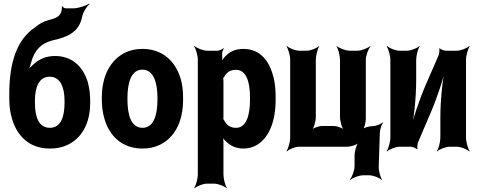

<svg xmlns="http://www.w3.org/2000/svg" viewBox="-20 -807 2636 1056"><path d="M150 -459C168 -530 206 -570 273 -586C350 -603 414 -629 431 -712C436 -739 457 -772 472 -784L470 -787C453 -775 409 -761 382 -761H343C335 -761 325 -767 323 -773L320 -772C322 -766 319 -746 316 -739C305 -709 272 -704 246 -696C219 -689 194 -675 172 -656C72 -589 31 -461 31 -290V-263C31 -224 36 -187 46 -154C74 -59 141 10 254 10C290 10 321 4 349 -9C426 -44 476 -123 476 -242V-252C476 -287 472 -320 464 -351C440 -436 380 -499 283 -499C232 -499 194 -481 164 -453C152 -443 136 -426 130 -416L133 -414C139 -424 146 -443 150 -459ZM335 -252V-242C335 -163 314 -104 254 -104C194 -104 172 -162 172 -242V-252C172 -329 195 -385 253 -385C311 -385 335 -329 335 -252Z M540 -269V-259C540 -220 545 -185 555 -152C583 -58 652 10 764 10C800 10 832 3 860 -11C938 -49 987 -134 987 -259V-269C987 -308 983 -343 973 -376C944 -470 875 -538 763 -538C727 -538 697 -531 669 -518C590 -479 540 -394 540 -269ZM846 -269V-259C846 -176 826 -104 764 -104C701 -104 681 -175 681 -259V-269C681 -351 701 -424 763 -424C825 -424 846 -352 846 -269Z M1202 -500V-503C1200 -514 1205 -533 1211 -539L1209 -542C1203 -536 1186 -528 1174 -528H1121C1098 -528 1063 -542 1050 -554L1048 -552C1057 -539 1068 -502 1068 -478V153C1068 177 1057 214 1048 227L1050 229C1062 217 1096 203 1119 203H1157C1180 203 1215 217 1227 229L1228 227C1219 214 1209 177 1209 153V-24C1209 -37 1207 -54 1202 -62L1199 -60C1202 -52 1213 -38 1222 -30C1246 -6 1277 10 1319 10C1347 10 1373 3 1395 -11C1461 -52 1496 -141 1496 -259V-270C1496 -310 1493 -347 1485 -380C1463 -469 1414 -538 1318 -538C1272 -538 1241 -521 1217 -495C1208 -486 1198 -470 1195 -461L1198 -460C1202 -469 1203 -487 1202 -500ZM1278 -104C1245 -104 1225 -120 1212 -147C1211 -149 1206 -155 1205 -154L1208 -151C1209 -152 1209 -165 1209 -168V-360C1209 -363 1208 -377 1207 -378L1205 -375C1206 -374 1211 -382 1213 -384C1226 -409 1246 -423 1278 -423C1338 -423 1355 -349 1355 -270V-259C1355 -180 1338 -104 1278 -104Z M1576 -478V-50C1576 -26 1565 11 1556 24L1558 26C1570 14 1603 0 1624 0H1889C1910 0 1945 -11 1956 -24L1954 -26C1941 -14 1930 26 1930 50V107C1930 131 1916 168 1904 181L1906 183C1919 171 1955 157 1978 157H2010C2031 157 2066 170 2078 182L2081 180C2072 168 2062 131 2063 109L2069 -74C2069 -92 2078 -121 2086 -131L2084 -134C2075 -124 2046 -113 2029 -113C2011 -113 1980 -105 1971 -95L1974 -92C1984 -102 1992 -134 1992 -153V-478C1992 -502 2006 -539 2018 -552L2016 -554C2003 -542 1968 -528 1945 -528H1904C1881 -528 1845 -542 1832 -554L1831 -552C1840 -539 1850 -502 1850 -478V-164C1850 -140 1861 -100 1874 -88L1876 -90C1866 -103 1834 -114 1815 -114H1752C1733 -114 1701 -103 1691 -90L1693 -88C1706 -100 1717 -140 1717 -164V-478C1717 -502 1727 -539 1736 -552L1735 -554C1723 -542 1688 -528 1665 -528H1627C1604 -528 1570 -542 1558 -554L1556 -552C1565 -539 1576 -502 1576 -478Z M2392 -502 2324 -346C2287 -261 2248 -146 2234 -75L2238 -74C2256 -145 2269 -269 2269 -366V-478C2269 -502 2279 -539 2288 -552L2287 -554C2275 -542 2240 -528 2217 -528H2178C2155 -528 2121 -542 2109 -554L2107 -552C2116 -539 2127 -502 2127 -478V-50C2127 -26 2116 11 2107 24L2109 26C2121 14 2156 0 2179 0H2239C2249 0 2269 8 2273 14L2276 12C2274 6 2276 -17 2280 -26L2347 -183C2384 -268 2422 -383 2436 -453L2433 -454C2415 -384 2402 -260 2402 -163V-50C2402 -26 2392 11 2383 24L2384 26C2396 14 2431 0 2454 0H2492C2515 0 2549 14 2561 26L2563 24C2554 11 2543 -26 2543 -50V-478C2543 -502 2554 -539 2563 -552L2561 -554C2549 -542 2514 -528 2491 -528H2432C2422 -528 2402 -536 2398 -542L2396 -540C2398 -533 2396 -511 2392 -502Z"/></svg>

Font: Asimov
Style: EdgeExtreme
Weight: 500
Designer: Google
Version: Version 2.000980: 2014